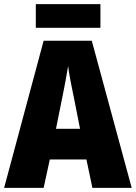

<svg xmlns="http://www.w3.org/2000/svg" viewBox="-20 -913 660 933"><path d="M429 0 400 -138H222L192 0H0L192 -715H426L620 0ZM340 -434Q332 -471 323.5 -515.5Q315 -560 311 -592Q306 -561 298 -517.5Q290 -474 282 -436L252 -287H369ZM468 -893V-778H154V-893Z"/></svg>

Font: Noto Sans Khmer UI Condensed Black
Style: Regular
Weight: 900
Width: 3
Designer: Danh Hong and the Monotype Design Team
Foundry: Monotype Imaging Inc.
Version: Version 2.002; ttfautohint (v1.8.4.7-5d5b)